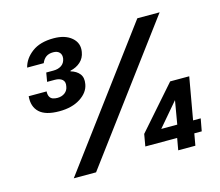

<svg xmlns="http://www.w3.org/2000/svg" viewBox="-101 -842 1114 973"><g transform="rotate(-15 456.0 -356.0)"><path d="M189 -347Q117 -347 85 -377Q53 -407 58 -461H152Q151 -444 156.5 -433.5Q162 -423 172.5 -419Q183 -415 197 -415Q220 -415 236 -427Q252 -439 255 -460Q260 -483 246.5 -495Q233 -507 207 -507H167L175 -554H213Q238 -554 255 -565.5Q272 -577 276 -600Q279 -620 268 -632Q257 -644 235 -644Q212 -644 197.5 -633.5Q183 -623 175 -603H88Q99 -648 141.5 -680Q184 -712 255 -712Q316 -712 350 -682.5Q384 -653 376 -608Q371 -577 349.5 -557.5Q328 -538 296 -531L295 -528Q326 -519 341.5 -499Q357 -479 351 -446Q344 -404 300 -375.5Q256 -347 189 -347ZM171 0 692 -700H809L288 0ZM719 0 730 -62H563L574 -125L770 -348H870L831 -127H871L859 -62H820L809 0ZM664 -127H748L769 -250Z"/></g></svg>

Font: DM Sans 16pt SemiBold
Style: Italic
Weight: 600
Italic angle: -10°
Version: Version 4.004;gftools[0.9.30]